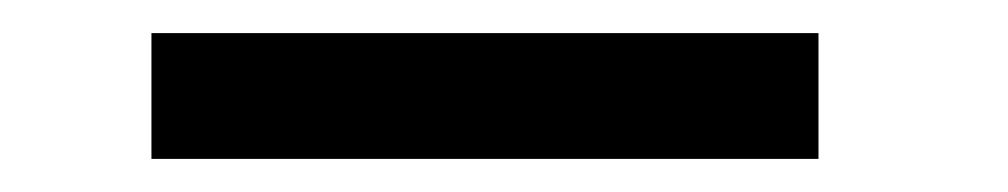

<svg xmlns="http://www.w3.org/2000/svg" viewBox="-20 -743 609 116"><path d="M71.5 -647H474.5V-723H71.5Z"/></svg>

Font: Anybody SemiExpanded ExtraBold
Style: Regular
Weight: 800
Width: 6
Version: Version 1.113;gftools[0.9.25]